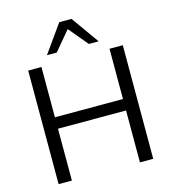

<svg xmlns="http://www.w3.org/2000/svg" viewBox="-133 -1044 1027 1151"><g transform="rotate(-15 380.5 -468.5)"><path d="M87.1 0V-705H169.5V-393H591.9V-705H674.3V0H591.9V-322H169.5V0ZM219.7 -765 342.1 -936.9H418.3L540.7 -765H479.7L380.2 -883.8L280.6 -765Z"/></g></svg>

Font: Nunito Sans 12pt ExtraLight
Style: Regular
Weight: 200
Version: Version 3.101;gftools[0.9.27]